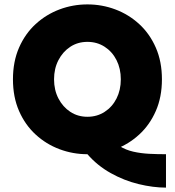

<svg xmlns="http://www.w3.org/2000/svg" viewBox="-20 -689 797 876"><path d="M378.9 14.6Q312.5 14.6 251.5 -8.3Q190.4 -31.2 142.6 -75.2Q94.7 -119.1 66.9 -182.6Q39.1 -246.1 39.1 -327.1Q39.1 -408.2 66.9 -471.7Q94.7 -535.2 142.6 -579.1Q190.4 -623 251.5 -646Q312.5 -668.9 378.9 -668.9Q445.3 -668.9 506.3 -646Q567.4 -623 615.2 -579.1Q663.1 -535.2 690.9 -471.7Q718.8 -408.2 718.8 -327.1Q718.8 -246.1 690.9 -182.6Q663.1 -119.1 615.2 -75.2Q567.4 -31.2 506.3 -8.3Q445.3 14.6 378.9 14.6ZM737.3 167Q678.7 167 612.3 150.9Q545.9 134.8 484.9 100.6Q423.8 66.4 378.9 14.6L525.4 -22.5Q553.7 -4.9 587.9 2.9Q622.1 10.7 660.2 12.7Q698.2 14.6 737.3 14.6ZM378.9 -156.2Q422.9 -156.2 457.5 -178.7Q492.2 -201.2 511.7 -239.7Q531.2 -278.3 531.2 -327.1Q531.2 -376 511.7 -414.6Q492.2 -453.1 457.5 -475.6Q422.9 -498 378.9 -498Q335 -498 300.8 -475.6Q266.6 -453.1 246.6 -414.6Q226.6 -376 226.6 -327.1Q226.6 -278.3 246.6 -239.7Q266.6 -201.2 300.8 -178.7Q335 -156.2 378.9 -156.2Z"/></svg>

Font: Sen ExtraBold
Style: Regular
Weight: 800
Version: Version 2.000;gftools[0.9.31]